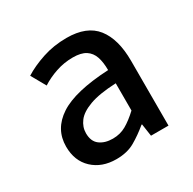

<svg xmlns="http://www.w3.org/2000/svg" viewBox="-121 -622 759 757"><g transform="rotate(-30 258.5 -243.5)"><path d="M203.6 12.2Q137.7 12.2 96.7 -26.4Q55.7 -64.9 55.7 -129.9Q55.7 -209 125.5 -254.9Q195.3 -300.8 350.1 -308.6Q350.1 -344.2 341.6 -369.4Q333 -394.5 312.3 -408Q291.5 -421.4 253.9 -421.4Q213.9 -421.4 177 -408.9Q140.1 -396.5 109.9 -377L72.8 -442.9Q109.9 -466.3 161.1 -483.4Q212.4 -500.5 271 -500.5Q362.8 -500.5 404.8 -447.3Q446.8 -394 446.8 -294.9V0H367.2L358.9 -56.2H356.4Q322.3 -27.8 287.6 -7.8Q252.9 12.2 203.6 12.2ZM231.9 -64.9Q265.1 -64.9 292.2 -80.3Q319.3 -95.7 350.1 -124.5V-248.5Q272.9 -245.1 229.5 -229Q186 -212.9 168 -188.7Q149.9 -164.6 149.9 -136.2Q149.9 -99.1 172.9 -82Q195.8 -64.9 231.9 -64.9Z"/></g></svg>

Font: Varta Light SemiBold
Style: Regular
Weight: 600
Version: Version 1.004